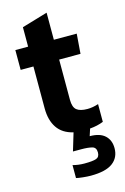

<svg xmlns="http://www.w3.org/2000/svg" viewBox="-129 -674 632 973"><g transform="rotate(-15 187.0 -188.0)"><path d="M222 240Q205 240 181 237.5Q157 235 146 232V164Q175 172 207 172Q251 172 269 165.5Q287 159 287 135Q287 109 266 103.5Q245 98 210 98H166L194 5Q138 -8 111 -48Q84 -88 84 -150V-370H17V-474H84V-576L219 -616V-474H339L331 -370H219V-159Q219 -120 237 -105.5Q255 -91 293 -91Q321 -91 351 -101V-8Q319 5 280 8L268 45Q321 45 347.5 69.5Q374 94 374 136Q374 185 337.5 212.5Q301 240 222 240Z"/></g></svg>

Font: Kanit Medium
Style: Regular
Weight: 500
Designer: Katatrad Team
Foundry: CadsonDemak
Version: Version 2.000; ttfautohint (v1.8.3)